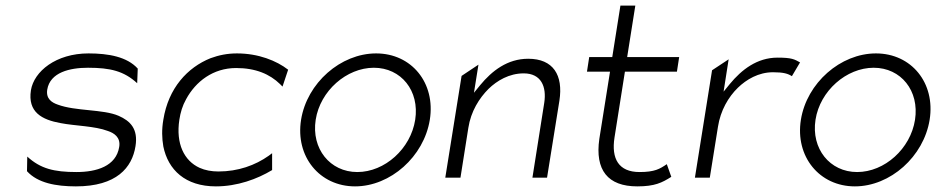

<svg xmlns="http://www.w3.org/2000/svg" viewBox="-20 -652 3335 683"><path d="M90 -331C78 -253 129 -226 196 -214C247 -204 317 -204 364 -186C385 -179 410 -164 404 -129C393 -61 324 -40 252 -40C172 -40 124 -52 77 -95L76 -43C114 -1 179 11 250 11C395 11 450 -56 462 -132C472 -194 443 -222 402 -240C347 -264 249 -256 185 -280C165 -287 143 -300 148 -333C158 -395 229 -411 293 -411C373 -411 421 -399 468 -356L470 -408C432 -450 366 -462 295 -462C179 -462 101 -398 90 -331Z M561 -226C555 -191 556 -160 561 -131C578 -48 639 11 748 11C824 11 895 -15 948 -47V-107L936 -98C888 -64 827 -42 757 -42C733 -42 710 -46 690 -55C635 -80 605 -141 618 -226C622 -252 629 -276 642 -299C676 -362 738 -410 820 -410C890 -410 940 -388 976 -353L985 -344L1005 -404C964 -436 899 -462 823 -462C789 -462 759 -456 729 -445C647 -412 579 -339 561 -226Z M1051 -226C1030 -95 1117 11 1243 11C1369 11 1488 -95 1509 -226C1530 -357 1444 -462 1318 -462C1192 -462 1072 -357 1051 -226ZM1103 -226C1119 -329 1213 -411 1310 -411C1407 -411 1473 -329 1457 -226C1441 -123 1349 -40 1251 -40C1154 -40 1087 -123 1103 -226Z M1564 -20H1618L1646 -197C1655 -256 1685 -303 1718 -336C1748 -365 1791 -391 1843 -391C1905 -391 1925 -344 1916 -286L1874 -20H1926L1970 -294C1984 -385 1948 -443 1859 -443C1785 -443 1730 -400 1688 -349L1666 -322L1682 -422L1622 -382Z M2068 -397H2150L2112 -158C2096 -47 2142 11 2247 11C2309 11 2335 -2 2368 -23L2352 -68C2327 -51 2309 -40 2255 -40C2181 -40 2154 -87 2166 -163L2203 -397H2388L2396 -449H2211L2240 -632H2187L2158 -449H2076Z M2452 -20H2505L2534 -201C2543 -259 2571 -307 2605 -340C2635 -369 2678 -395 2730 -395C2767 -395 2783 -390 2797 -381L2826 -430C2806 -441 2797 -447 2746 -447C2673 -447 2618 -404 2576 -353L2554 -326L2572 -441L2513 -402Z M2829 -226C2808 -95 2895 11 3021 11C3147 11 3266 -95 3287 -226C3308 -357 3222 -462 3096 -462C2970 -462 2850 -357 2829 -226ZM2881 -226C2897 -329 2991 -411 3088 -411C3185 -411 3251 -329 3235 -226C3219 -123 3127 -40 3029 -40C2932 -40 2865 -123 2881 -226Z"/></svg>

Font: Charger Sport
Style: ExLitObl
Weight: 200
Designer: Jasper
Foundry: Cannot Into Space Fonts
Version: Version 1.1